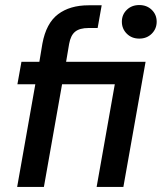

<svg xmlns="http://www.w3.org/2000/svg" viewBox="-20 -741 641 761"><path d="M532 -588Q502 -588 482.5 -607.5Q463 -627 463 -655Q463 -683 482.5 -702Q502 -721 532 -721Q562 -721 581.5 -702Q601 -683 601 -655Q601 -627 581.5 -607.5Q562 -588 532 -588ZM48 0 120 -407H49L65 -496H136L148 -568Q163 -649 210 -684.5Q257 -720 331 -720H383L367 -630H331Q296 -630 278 -615.5Q260 -601 254 -567L242 -496H557L469 0H363L435 -407H226L154 0Z"/></svg>

Font: Ultramarine Medium
Style: Italic
Weight: 500
Italic angle: -10°
Designer: Colophon Foundry, Jonny Pinhorn
Foundry: Colophon Foundry
Version: Version 1.200; ttfautohint (v1.8.3)